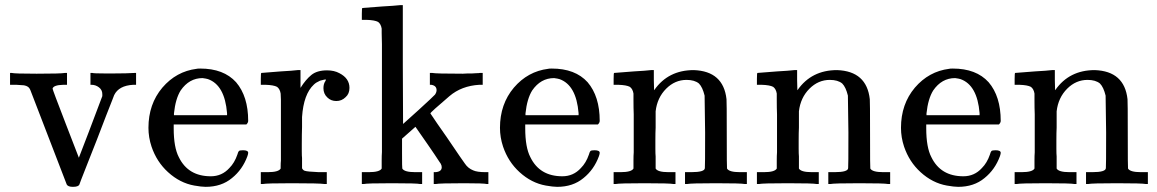

<svg xmlns="http://www.w3.org/2000/svg" viewBox="-20 -714 4488 745"><path d="M338 -431Q344 -429 386 -429H422Q471 -429 503 -431H508V-385H497Q441 -382 423 -345Q423 -344 415.5 -325.5Q408 -307 391.5 -264.5Q375 -222 356 -172Q337 -124 319.5 -79.5Q302 -35 295 -17Q288 1 288 2Q284 11 263 11Q244 11 239 2Q100 -360 98 -364Q94 -374 87 -378Q83 -381 73 -383Q72 -383 43 -385H19V-431H25Q36 -428 122 -428Q217 -428 232 -431H240V-385H226Q187 -384 184 -370Q184 -366 235 -234L286 -102Q315 -176 377 -341V-349Q377 -365 364 -375Q351 -385 335 -385H331V-431Z M936 -231H654V-216Q654 -142 674 -104Q710 -30 798 -30Q841 -30 870 -62Q890 -82 901 -114Q904 -125 907 -128Q910 -131 923 -131Q943 -131 943 -121Q943 -117 940 -108Q921 -56 880 -23Q839 11 778 11Q762 11 734 6Q678 -4 632 -46Q588 -86 568 -145Q556 -181 556 -218Q556 -310 610 -374Q664 -437 743 -447Q746 -448 757 -448Q848 -448 896 -395Q943 -340 943 -245Q943 -238 936 -231ZM861 -275Q852 -384 787 -407Q781 -409 766 -411Q714 -411 681 -363Q661 -331 655 -274V-267H861Z M1070 -437Q1091 -438 1109 -439.5Q1127 -441 1135 -442H1143H1146V-373Q1166 -405 1188 -423Q1210 -441 1249 -441Q1277 -441 1297 -430Q1336 -410 1336 -373Q1336 -350 1321 -337Q1306 -322 1285 -322Q1264 -322 1250 -336Q1235 -350 1235 -372Q1235 -389 1243 -400L1245 -405Q1243 -407 1222 -401Q1206 -394 1198 -386Q1158 -349 1152 -260V-221Q1151 -195 1151 -154V-127Q1151 -108 1152 -101V-81V-66V-61Q1157 -52 1164 -51Q1172 -48 1217 -46H1248V0H1239Q1221 -3 1112 -3Q1014 -3 1000 0H992V-46H1008H1019Q1061 -46 1069 -60V-68Q1069 -82 1070 -91V-123V-162V-203V-270V-328L1069 -351Q1066 -369 1055 -377Q1042 -384 1010 -385H992V-408Q992 -431 994 -431Q998 -431 1070 -437Z M1464 -689Q1485 -690 1504 -691.5Q1523 -693 1532 -694H1540H1543V-463L1544 -233L1604 -287Q1662 -340 1668 -347Q1674 -356 1674 -364Q1674 -382 1653 -385H1648V-431H1657Q1670 -428 1776 -428Q1787 -428 1795 -429H1812Q1821 -429 1828 -430Q1839 -430 1842 -431H1848H1853V-385H1840Q1771 -381 1724 -341Q1650 -278 1650 -274Q1671 -242 1714 -181Q1779 -85 1784 -79Q1796 -61 1816 -53Q1831 -46 1864 -46H1875V0H1869Q1857 -3 1782 -3Q1684 -3 1671 0H1663V-46H1670Q1694 -48 1694 -65Q1694 -72 1690 -79Q1689 -80 1683.5 -88.5Q1678 -97 1666 -115Q1654 -133 1640 -153L1592 -222Q1568 -201 1566 -199L1540 -176V-120Q1540 -61 1541 -60Q1549 -46 1591 -46H1602H1618V0H1610Q1599 -3 1501 -3Q1402 -3 1392 0H1384V-46H1400H1411Q1453 -46 1461 -60V-68V-91Q1461 -111 1462 -124V-168V-218V-273V-329V-408V-482V-543Q1461 -561 1461 -586V-603Q1458 -621 1447 -629Q1434 -636 1402 -637H1384V-660Q1384 -683 1386 -683Q1390 -683 1464 -689Z M2300 -231H2018V-216Q2018 -142 2038 -104Q2074 -30 2162 -30Q2205 -30 2234 -62Q2254 -82 2265 -114Q2268 -125 2271 -128Q2274 -131 2287 -131Q2307 -131 2307 -121Q2307 -117 2304 -108Q2285 -56 2244 -23Q2203 11 2142 11Q2126 11 2098 6Q2042 -4 1996 -46Q1952 -86 1932 -145Q1920 -181 1920 -218Q1920 -310 1974 -374Q2028 -437 2107 -447Q2110 -448 2121 -448Q2212 -448 2260 -395Q2307 -340 2307 -245Q2307 -238 2300 -231ZM2225 -275Q2216 -384 2151 -407Q2145 -409 2130 -411Q2078 -411 2045 -363Q2025 -331 2019 -274V-267H2225Z M2440 -437Q2461 -438 2479.5 -439.5Q2498 -441 2506 -442H2514H2517V-402L2518 -364L2519 -365Q2573 -442 2672 -442Q2787 -438 2799 -329Q2800 -324 2800 -190Q2800 -61 2801 -60Q2809 -46 2851 -46H2862H2878V0H2870Q2856 -3 2758 -3Q2660 -3 2646 0H2638V-46H2654H2662Q2715 -46 2715 -62Q2716 -63 2716 -200Q2714 -341 2714 -343Q2706 -376 2692 -390Q2675 -404 2644 -404Q2599 -404 2565 -370Q2530 -335 2524 -282V-264V-219Q2523 -201 2523 -168V-137Q2523 -116 2524 -107V-84V-66V-60Q2532 -46 2574 -46H2585H2601V0H2593Q2580 -3 2481 -3Q2382 -3 2369 0H2361V-46H2377H2388Q2430 -46 2438 -60V-68V-91Q2438 -111 2439 -123V-162V-203V-270Q2438 -293 2438 -328V-351Q2435 -369 2424 -377Q2411 -384 2379 -385H2361V-408Q2361 -431 2363 -431Q2366 -431 2440 -437Z M2996 -437Q3017 -438 3035.5 -439.5Q3054 -441 3062 -442H3070H3073V-402L3074 -364L3075 -365Q3129 -442 3228 -442Q3343 -438 3355 -329Q3356 -324 3356 -190Q3356 -61 3357 -60Q3365 -46 3407 -46H3418H3434V0H3426Q3412 -3 3314 -3Q3216 -3 3202 0H3194V-46H3210H3218Q3271 -46 3271 -62Q3272 -63 3272 -200Q3270 -341 3270 -343Q3262 -376 3248 -390Q3231 -404 3200 -404Q3155 -404 3121 -370Q3086 -335 3080 -282V-264V-219Q3079 -201 3079 -168V-137Q3079 -116 3080 -107V-84V-66V-60Q3088 -46 3130 -46H3141H3157V0H3149Q3136 -3 3037 -3Q2938 -3 2925 0H2917V-46H2933H2944Q2986 -46 2994 -60V-68V-91Q2994 -111 2995 -123V-162V-203V-270Q2994 -293 2994 -328V-351Q2991 -369 2980 -377Q2967 -384 2935 -385H2917V-408Q2917 -431 2919 -431Q2922 -431 2996 -437Z M3856 -231H3574V-216Q3574 -142 3594 -104Q3630 -30 3718 -30Q3761 -30 3790 -62Q3810 -82 3821 -114Q3824 -125 3827 -128Q3830 -131 3843 -131Q3863 -131 3863 -121Q3863 -117 3860 -108Q3841 -56 3800 -23Q3759 11 3698 11Q3682 11 3654 6Q3598 -4 3552 -46Q3508 -86 3488 -145Q3476 -181 3476 -218Q3476 -310 3530 -374Q3584 -437 3663 -447Q3666 -448 3677 -448Q3768 -448 3816 -395Q3863 -340 3863 -245Q3863 -238 3856 -231ZM3781 -275Q3772 -384 3707 -407Q3701 -409 3686 -411Q3634 -411 3601 -363Q3581 -331 3575 -274V-267H3781Z M3996 -437Q4017 -438 4035.5 -439.5Q4054 -441 4062 -442H4070H4073V-402L4074 -364L4075 -365Q4129 -442 4228 -442Q4343 -438 4355 -329Q4356 -324 4356 -190Q4356 -61 4357 -60Q4365 -46 4407 -46H4418H4434V0H4426Q4412 -3 4314 -3Q4216 -3 4202 0H4194V-46H4210H4218Q4271 -46 4271 -62Q4272 -63 4272 -200Q4270 -341 4270 -343Q4262 -376 4248 -390Q4231 -404 4200 -404Q4155 -404 4121 -370Q4086 -335 4080 -282V-264V-219Q4079 -201 4079 -168V-137Q4079 -116 4080 -107V-84V-66V-60Q4088 -46 4130 -46H4141H4157V0H4149Q4136 -3 4037 -3Q3938 -3 3925 0H3917V-46H3933H3944Q3986 -46 3994 -60V-68V-91Q3994 -111 3995 -123V-162V-203V-270Q3994 -293 3994 -328V-351Q3991 -369 3980 -377Q3967 -384 3935 -385H3917V-408Q3917 -431 3919 -431Q3922 -431 3996 -437Z"/></svg>

Font: KaTeX_Main
Style: Regular
Weight: 400
Version: Version